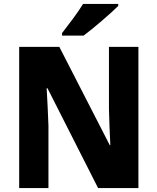

<svg xmlns="http://www.w3.org/2000/svg" viewBox="-20 -951 796 971"><path d="M578 -921V-931H400C373 -886 327 -827 294 -784V-771H403C454 -809 541 -884 578 -921ZM680 0V-714H531V-400C532 -345 535 -283 538 -217H535L280 -714H77V0H225V-315C223 -371 220 -437 216 -505H220L476 0Z"/></svg>

Font: Noto Sans Sinhala UI SemiCondensed ExtraBold
Style: Regular
Weight: 800
Width: 4
Designer: Jelle Bosma - Monotype Design Team
Foundry: Monotype Imaging Inc.
Version: Version 2.006